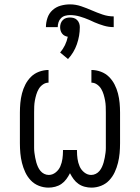

<svg xmlns="http://www.w3.org/2000/svg" viewBox="-20 -850 640 878"><path d="M202 8Q179 8 157.5 -0.5Q136 -9 120.5 -25.5Q105 -42 95.5 -62.5Q86 -83 80.5 -105Q75 -127 73 -149.5Q71 -172 71 -195V-335Q71 -357 73 -379Q75 -401 80.5 -422.5Q86 -444 96 -463.5Q106 -483 121.5 -498.5Q137 -514 158.5 -522Q180 -530 202 -530V-472Q188 -472 176 -463.5Q164 -455 157 -443Q150 -431 146 -417.5Q142 -404 139.5 -390.5Q137 -377 136.5 -363Q136 -349 136 -335V-195Q136 -184 136 -173Q136 -162 137.5 -151Q139 -140 141 -129Q143 -118 146 -107.5Q149 -97 153.5 -87Q158 -77 165 -68.5Q172 -60 182 -55Q192 -50 203 -50Q220 -50 234.5 -61.5Q249 -73 256 -89.5Q263 -106 265.5 -123.5Q268 -141 268 -159V-164H332V-159Q332 -141 334.5 -123.5Q337 -106 344 -89.5Q351 -73 365.5 -61.5Q380 -50 397 -50Q408 -50 418 -55Q428 -60 435 -68.5Q442 -77 446.5 -87Q451 -97 454 -107.5Q457 -118 459 -129Q461 -140 462.5 -151Q464 -162 464 -173Q464 -184 464 -195V-335Q464 -349 463.5 -363Q463 -377 460.5 -390.5Q458 -404 454 -417.5Q450 -431 443 -443Q436 -455 424 -463.5Q412 -472 398 -472V-530Q420 -530 441.5 -522Q463 -514 478.5 -498.5Q494 -483 504 -463.5Q514 -444 519.5 -422.5Q525 -401 527 -379Q529 -357 529 -335V-195Q529 -172 527 -149.5Q525 -127 519.5 -105Q514 -83 504.5 -62.5Q495 -42 479.5 -25.5Q464 -9 442.5 -0.5Q421 8 398 8Q383 8 367.5 4Q352 0 339 -9Q326 -18 316.5 -31Q307 -44 300 -58Q293 -44 283.5 -31Q274 -18 261 -9Q248 0 232.5 4Q217 8 202 8ZM244 -726H190Q190 -747 197 -768Q204 -789 220 -803.5Q236 -818 257 -824Q278 -830 300 -830Q326 -830 351 -821.5Q376 -813 400 -802.5Q424 -792 449 -783.5Q474 -775 500 -775V-726Q477 -726 455 -732.5Q433 -739 412 -748L388 -759Q367 -768 345 -774.5Q323 -781 300 -781Q289 -781 278 -778Q267 -775 259 -767Q251 -759 247.5 -748Q244 -737 244 -726ZM291 -580 255 -610Q268 -625 277 -643.5Q286 -662 290 -682Q283 -683 276 -686.5Q269 -690 264 -696.5Q259 -703 257 -710.5Q255 -718 255 -726Q255 -735 258 -743.5Q261 -752 267.5 -758.5Q274 -765 282.5 -767.5Q291 -770 300 -770Q309 -770 317.5 -767.5Q326 -765 332.5 -758.5Q339 -752 342 -743.5Q345 -735 345 -726Q345 -686 331.5 -647.5Q318 -609 291 -580Z"/></svg>

Font: Iosevka Slab Light Extended
Style: Regular
Weight: 300
Width: 7
Monospace: yes
Designer: Belleve Invis
Foundry: Belleve Invis
Version: Version 11.1.0; ttfautohint (v1.8.3)